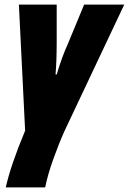

<svg xmlns="http://www.w3.org/2000/svg" viewBox="-20 -573 559 833"><path d="M89 -6 62 -553H226V-394Q226 -310 221 -250H226Q250 -330 275 -384L345 -553H519L261 -7Q236 48 211.5 116.5Q187 185 176 240H5Q27 142 89 -6Z"/></svg>

Font: Noto Sans UI CondBlack
Style: Italic
Weight: 900
Width: 3
Italic angle: -12°
Designer: Monotype Design Team
Foundry: Monotype Imaging Inc.
Version: Version 1.001